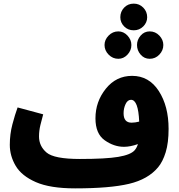

<svg xmlns="http://www.w3.org/2000/svg" viewBox="-20 -1017 984 1058"><path d="M791 -922Q791 -953 769.5 -975Q748 -997 717 -997Q685 -997 664 -975Q643 -953 643 -922Q643 -893 664 -871.5Q685 -850 717 -850Q748 -850 769.5 -871.5Q791 -893 791 -922ZM704 -769Q704 -798 682.5 -821Q661 -844 632 -844Q601 -844 578.5 -821Q556 -798 556 -769Q556 -739 578.5 -716Q601 -693 632 -693Q661 -693 682.5 -716Q704 -739 704 -769ZM880 -769Q880 -798 858 -821Q836 -844 805 -844Q775 -844 755 -821Q735 -798 735 -769Q735 -739 755 -716Q775 -693 805 -693Q836 -693 858 -716Q880 -739 880 -769ZM705 -341Q661 -341 661 -393Q661 -420 672 -443.5Q683 -467 702 -467Q742 -467 747 -347Q725 -341 705 -341ZM394 21Q586 21 691 -4Q796 -29 851 -95Q877 -126 893 -178Q909 -230 909 -307Q909 -432 855 -515.5Q801 -599 708 -599Q620 -599 563 -528Q506 -457 506 -365Q506 -280 557 -244Q608 -208 663 -208Q698 -208 740 -223Q734 -203 722 -189Q700 -164 631.5 -152.5Q563 -141 420 -141Q278 -141 236.5 -176.5Q195 -212 195 -265Q195 -296 202.5 -327.5Q210 -359 218 -387L77 -425Q63 -387 48.5 -332.5Q34 -278 34 -219Q34 -158 66.5 -103Q99 -48 177.5 -13.5Q256 21 394 21Z"/></svg>

Font: Noto Sans Arabic Condensed Black
Style: Regular
Weight: 900
Width: 3
Designer: Nadine Chahine
Foundry: Monotype Imaging Inc.
Version: 1.001